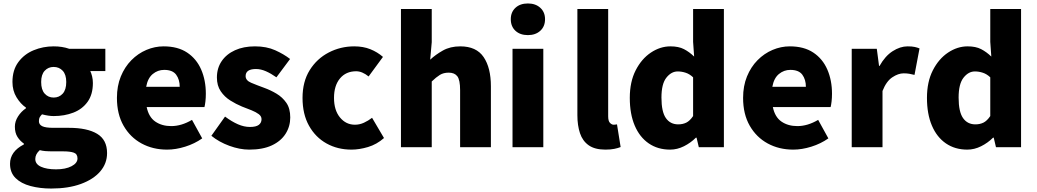

<svg xmlns="http://www.w3.org/2000/svg" viewBox="-20 -851 5994 1110"><path d="M276 239Q211 239 156.5 224.5Q102 210 70 178.5Q38 147 38 96Q38 25 118 -16V-21Q96 -36 81 -59.5Q66 -83 66 -119Q66 -149 84 -177.5Q102 -206 130 -225V-229Q99 -250 75.5 -288.5Q52 -327 52 -377Q52 -446 86 -492Q120 -538 174.5 -560.5Q229 -583 290 -583Q340 -583 380 -569H589V-440H502Q508 -428 512.5 -409.5Q517 -391 517 -371Q517 -305 486.5 -262.5Q456 -220 404.5 -200Q353 -180 290 -180Q276 -180 259 -182.5Q242 -185 223 -190Q214 -181 209.5 -173Q205 -165 205 -150Q205 -131 224 -121.5Q243 -112 289 -112H379Q484 -112 541.5 -77.5Q599 -43 599 34Q599 94 559.5 140Q520 186 447.5 212.5Q375 239 276 239ZM290 -287Q322 -287 342.5 -309.5Q363 -332 363 -377Q363 -420 342.5 -442Q322 -464 290 -464Q259 -464 238.5 -442Q218 -420 218 -377Q218 -332 238.5 -309.5Q259 -287 290 -287ZM304 128Q359 128 393.5 110Q428 92 428 65Q428 39 406.5 31.5Q385 24 345 24H291Q260 24 242 22.5Q224 21 210 17Q184 40 184 68Q184 98 217 113Q250 128 304 128Z M946 14Q864 14 798.5 -21.5Q733 -57 694.5 -124Q656 -191 656 -285Q656 -354 678.5 -409Q701 -464 739.5 -503Q778 -542 826.5 -562.5Q875 -583 926 -583Q1008 -583 1062 -547Q1116 -511 1143 -449Q1170 -387 1170 -309Q1170 -285 1167.5 -264Q1165 -243 1162 -232H828Q840 -174 878 -148Q916 -122 970 -122Q1029 -122 1090 -158L1149 -51Q1105 -20 1050.5 -3Q996 14 946 14ZM825 -349H1019Q1019 -391 998.5 -419Q978 -447 929 -447Q892 -447 863 -423Q834 -399 825 -349Z M1421 14Q1366 14 1306 -8Q1246 -30 1202 -66L1281 -177Q1320 -148 1355.5 -132.5Q1391 -117 1425 -117Q1460 -117 1476 -129Q1492 -141 1492 -162Q1492 -179 1476 -191Q1460 -203 1434 -213.5Q1408 -224 1379 -235Q1345 -249 1311.5 -270Q1278 -291 1256 -323.5Q1234 -356 1234 -403Q1234 -457 1261.5 -497.5Q1289 -538 1338.5 -560.5Q1388 -583 1454 -583Q1521 -583 1571 -560.5Q1621 -538 1657 -510L1578 -404Q1547 -426 1517.5 -439Q1488 -452 1460 -452Q1400 -452 1400 -411Q1400 -386 1432 -372.5Q1464 -359 1508 -343Q1544 -330 1578.5 -309.5Q1613 -289 1635.5 -256.5Q1658 -224 1658 -172Q1658 -120 1631 -77.5Q1604 -35 1551.5 -10.5Q1499 14 1421 14Z M2012 14Q1932 14 1868 -21.5Q1804 -57 1766.5 -124Q1729 -191 1729 -285Q1729 -379 1770.5 -445.5Q1812 -512 1880.5 -547.5Q1949 -583 2028 -583Q2080 -583 2121 -566.5Q2162 -550 2194 -522L2111 -409Q2074 -439 2039 -439Q1980 -439 1945.5 -397.5Q1911 -356 1911 -285Q1911 -214 1945.5 -172Q1980 -130 2032 -130Q2059 -130 2084 -141.5Q2109 -153 2131 -170L2200 -53Q2158 -16 2107.5 -1Q2057 14 2012 14Z M2298 0V-799H2476V-607L2467 -506Q2498 -535 2540.5 -559Q2583 -583 2641 -583Q2734 -583 2776 -521Q2818 -459 2818 -352V0H2640V-330Q2640 -389 2624 -410Q2608 -431 2574 -431Q2544 -431 2523 -418Q2502 -405 2476 -380V0Z M2943 0V-569H3121V0ZM3032 -648Q2987 -648 2960 -673Q2933 -698 2933 -740Q2933 -781 2960 -806Q2987 -831 3032 -831Q3076 -831 3103.5 -806Q3131 -781 3131 -740Q3131 -698 3103.5 -673Q3076 -648 3032 -648Z M3480 14Q3419 14 3383.5 -11Q3348 -36 3333 -81Q3318 -126 3318 -185V-799H3496V-179Q3496 -151 3506.5 -140.5Q3517 -130 3527 -130Q3532 -130 3536 -130.5Q3540 -131 3547 -132L3568 -1Q3554 5 3532 9.5Q3510 14 3480 14Z M3854 14Q3783 14 3730.5 -22Q3678 -58 3649.5 -125Q3621 -192 3621 -285Q3621 -378 3655 -444.5Q3689 -511 3743 -547Q3797 -583 3856 -583Q3903 -583 3934 -567Q3965 -551 3993 -524L3987 -609V-799H4165V0H4020L4007 -55H4003Q3973 -25 3934 -5.5Q3895 14 3854 14ZM3901 -132Q3927 -132 3947.5 -142Q3968 -152 3987 -180V-404Q3967 -423 3944 -430.5Q3921 -438 3898 -438Q3861 -438 3832.5 -402Q3804 -366 3804 -287Q3804 -205 3829.5 -168.5Q3855 -132 3901 -132Z M4566 14Q4484 14 4418.5 -21.5Q4353 -57 4314.5 -124Q4276 -191 4276 -285Q4276 -354 4298.5 -409Q4321 -464 4359.5 -503Q4398 -542 4446.5 -562.5Q4495 -583 4546 -583Q4628 -583 4682 -547Q4736 -511 4763 -449Q4790 -387 4790 -309Q4790 -285 4787.5 -264Q4785 -243 4782 -232H4448Q4460 -174 4498 -148Q4536 -122 4590 -122Q4649 -122 4710 -158L4769 -51Q4725 -20 4670.5 -3Q4616 14 4566 14ZM4445 -349H4639Q4639 -391 4618.5 -419Q4598 -447 4549 -447Q4512 -447 4483 -423Q4454 -399 4445 -349Z M4904 0V-569H5049L5062 -470H5065Q5097 -527 5140.5 -555Q5184 -583 5227 -583Q5253 -583 5268.5 -579.5Q5284 -576 5296 -571L5267 -418Q5251 -422 5237 -424.5Q5223 -427 5204 -427Q5173 -427 5138.5 -404Q5104 -381 5082 -325V0Z M5572 14Q5501 14 5448.5 -22Q5396 -58 5367.5 -125Q5339 -192 5339 -285Q5339 -378 5373 -444.5Q5407 -511 5461 -547Q5515 -583 5574 -583Q5621 -583 5652 -567Q5683 -551 5711 -524L5705 -609V-799H5883V0H5738L5725 -55H5721Q5691 -25 5652 -5.5Q5613 14 5572 14ZM5619 -132Q5645 -132 5665.5 -142Q5686 -152 5705 -180V-404Q5685 -423 5662 -430.5Q5639 -438 5616 -438Q5579 -438 5550.5 -402Q5522 -366 5522 -287Q5522 -205 5547.5 -168.5Q5573 -132 5619 -132Z"/></svg>

Font: Source Han Sans SC Heavy
Style: Regular
Weight: 900
Designer: Ryoko NISHIZUKA Ë•øÂ°öÊ∂ºÂ≠ê (kana, bopomofo & ideographs); Paul D. Hunt (Latin, Greek & Cyrillic); Sandoll Communicatio
Foundry: Adobe
Version: Version 2.004;hotconv 1.0.118;makeotfexe 2.5.65603